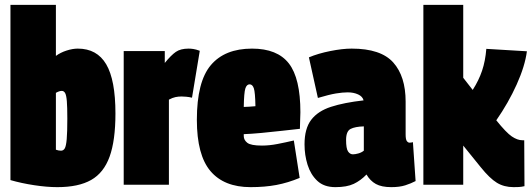

<svg xmlns="http://www.w3.org/2000/svg" viewBox="-20 -760 2191 790"><path d="M23 -19V-740H210V-530Q229 -544 254 -552Q279 -560 300 -560Q379 -560 417 -495.5Q455 -431 455 -293Q455 -182 431 -115.5Q407 -49 355 -19.5Q303 10 216 10Q173 10 120.5 2Q68 -6 23 -19ZM210 -144Q221 -140 231 -140Q241 -140 246.5 -149.5Q252 -159 254.5 -187.5Q257 -216 257 -272Q257 -320 255 -344Q253 -368 248 -377Q243 -386 234 -386Q224 -386 210 -378Z M658 -550V-501Q684 -533 703.5 -546.5Q723 -560 756 -560Q764 -560 775 -558.5Q786 -557 802 -551L770 -358Q758 -361 746 -362Q734 -363 727 -363Q714 -363 702 -360.5Q690 -358 675 -350V0H489V-550Z M1011 10Q902 10 846 -56Q790 -122 790 -267Q790 -424 847.5 -492Q905 -560 1017 -560Q1121 -560 1168.5 -499Q1216 -438 1216 -298Q1216 -286 1215 -266Q1214 -246 1214 -230Q1185 -227 1142 -222Q1099 -217 1055.5 -213Q1012 -209 983 -208Q983 -205 983 -203.5Q983 -202 983 -200Q983 -184 997.5 -172.5Q1012 -161 1058 -161Q1088 -161 1121.5 -167.5Q1155 -174 1189 -182L1213 -28Q1165 -8 1117.5 1Q1070 10 1011 10ZM983 -320Q992 -320 1005.5 -321Q1019 -322 1031 -323Q1030 -380 1024.5 -396.5Q1019 -413 1007 -413Q995 -413 989.5 -396Q984 -379 983 -320Z M1233 -166Q1233 -231 1260.5 -267Q1288 -303 1342 -320.5Q1396 -338 1476 -347Q1472 -363 1453.5 -371.5Q1435 -380 1411 -380Q1390 -380 1362.5 -375.5Q1335 -371 1288 -357L1251 -524Q1289 -540 1339 -550Q1389 -560 1427 -560Q1547 -560 1598 -503Q1649 -446 1649 -342V-207Q1649 -186 1654 -179.5Q1659 -173 1665 -173Q1672 -173 1679 -175L1690 -15Q1671 -5 1647.5 2.5Q1624 10 1590 10Q1550 10 1526.5 -3Q1503 -16 1488 -42Q1464 -17 1435.5 -3.5Q1407 10 1360 10Q1313 10 1285.5 -16Q1258 -42 1245.5 -82Q1233 -122 1233 -166ZM1404 -184Q1404 -149 1412 -137Q1420 -125 1432 -125Q1441 -125 1454 -128.5Q1467 -132 1477 -140V-240Q1441 -239 1422.5 -229.5Q1404 -220 1404 -184Z M2093 10Q2054 10 2024.5 -8Q1995 -26 1958 -72L1886 -161V0H1722V-740H1886V-440L1925 -390Q1950 -429 1963.5 -469Q1977 -509 1981 -559L2148 -549Q2140 -488 2106 -412.5Q2072 -337 2022 -265Q2063 -214 2086 -198.5Q2109 -183 2129 -183H2137L2138 6Q2125 9 2114.5 9.5Q2104 10 2093 10Z"/></svg>

Font: Georama Condensed Black
Style: Regular
Weight: 900
Width: 3
Designer: Jean-Baptiste Levee
Foundry: Production Type
Version: Version 1.000